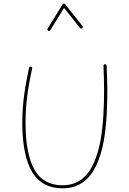

<svg xmlns="http://www.w3.org/2000/svg" viewBox="-20 -1022 699 1043"><path d="M147.9 -659.7C147 -660.2 146 -660.2 145 -660.2C141.1 -660.2 138.7 -657.7 137.7 -653.3C117.7 -559.1 101.1 -465.3 101.1 -358.4C101.1 -270 110.4 -181.2 141.6 -112.3C172.9 -43.5 228.5 1 320.3 1C412.1 1 470.2 -50.3 505.4 -128.4C522.5 -167.5 535.6 -210.4 543.9 -257.8C560.5 -352.1 563 -452.6 563 -534.7C563 -579.1 561 -622.6 559.1 -665C559.1 -670.4 556.2 -672.9 549.8 -672.9C544.4 -672.9 542 -669.9 542 -664.1C543.9 -621.6 545.4 -577.6 545.4 -534.7C545.4 -450.2 542 -351.6 526.4 -260.7C518.1 -215.3 505.9 -173.8 489.7 -137.2C457 -63 403.8 -15.6 320.3 -15.6C236.8 -15.6 186 -55.7 157.2 -120.1C127.9 -184.6 118.7 -269 118.7 -358.4C118.7 -463.4 134.3 -555.7 154.3 -649.4C154.8 -650.4 154.8 -651.4 154.8 -652.3C154.8 -656.2 152.3 -658.7 147.9 -659.7ZM241.7 -855C243.7 -854 245.1 -853.5 246.6 -853.5C249 -853.5 251.5 -855 253.4 -857.9L328.1 -979L414.1 -870.6C416.5 -868.2 418.5 -866.7 420.9 -866.7C422.4 -866.7 424.3 -867.7 426.3 -869.1C428.7 -871.6 430.2 -873.5 430.2 -876C430.2 -877.4 429.2 -879.4 427.7 -881.3L334 -999C331.5 -1002.9 326.7 -1002.4 326.2 -1002.4C323.7 -1002.4 321.3 -1001 319.8 -998L238.8 -866.7C237.8 -864.7 237.3 -863.3 237.3 -861.8C237.3 -859.4 238.8 -856.9 241.7 -855Z"/></svg>

Font: Mikhak Thin
Style: Regular
Weight: 100
Designer: Amin Abedi
Version: Version 3.2